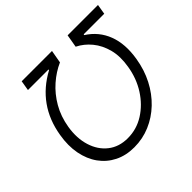

<svg xmlns="http://www.w3.org/2000/svg" viewBox="-177 -920 1120 1120"><g transform="rotate(-45 383.5 -359.5)"><path d="M74.7 -347.2Q92.3 -454.1 147.9 -532.2Q203.6 -610.4 295.9 -660.2L297.4 -665.5H127.4L137.7 -727.5H387.7L373.5 -647.5Q319.8 -624 271.2 -581.5Q222.7 -539.1 188.5 -480Q154.3 -420.9 142.1 -346.7Q128.9 -264.6 149.7 -198.5Q170.4 -132.3 219.7 -93.5Q269 -54.7 340.8 -54.7Q414.1 -54.7 476.1 -93.8Q538.1 -132.8 580.6 -199.2Q623 -265.6 636.2 -348.1Q648.9 -422.9 633.5 -481.7Q618.2 -540.5 583.7 -582.5Q549.3 -624.5 502.9 -647.5L516.6 -727.5H767.1L756.8 -665.5H587.4L585.9 -660.2Q660.2 -612.8 690.4 -533.2Q720.7 -453.6 703.1 -346.7Q690.4 -268.1 656.7 -202.9Q623 -137.7 573 -90.1Q522.9 -42.5 461.2 -16.4Q399.4 9.8 330.1 9.8Q262.2 9.8 209 -16.8Q155.8 -43.5 121.3 -91.3Q86.9 -139.2 74.2 -204.3Q61.5 -269.5 74.7 -347.2Z"/></g></svg>

Font: Inter 16pt Light
Style: Italic
Weight: 300
Italic angle: -9.3988°
Version: Version 4.001;git-66647c0bb